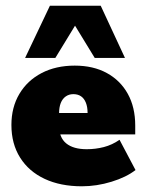

<svg xmlns="http://www.w3.org/2000/svg" viewBox="-20 -643 515 673"><path d="M267 10Q192 10 136.5 -16Q81 -42 50.5 -90.5Q20 -139 20 -205Q20 -267 48 -314Q76 -361 126 -387Q176 -413 242 -413Q307 -413 354.5 -387Q402 -361 428 -314Q454 -267 454 -203V-172H109V-247H287Q287 -268 281 -283Q275 -298 264 -305.5Q253 -313 237 -313Q222 -313 210.5 -305Q199 -297 193 -282Q187 -267 187 -244V-203Q187 -161 212 -140.5Q237 -120 284 -120Q315 -120 344 -127.5Q373 -135 399 -153L455 -47Q423 -22 371 -6Q319 10 267 10ZM68 -440 155 -623H333L418 -440H312L243 -553L174 -440Z"/></svg>

Font: Rokkitt Black
Style: Regular
Weight: 900
Designer: Vernon Adams
Foundry: Vernon Adams
Version: Version 3.103